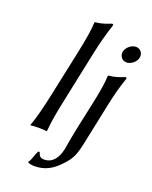

<svg xmlns="http://www.w3.org/2000/svg" viewBox="-165 -787 864 1090"><g transform="rotate(20 266.5 -242.5)"><path d="M133 -200C117 -126 100 -54 80 0V3C80 3 95 0 130 0C164 0 177 3 177 3L180 0C184 -57 197 -125 213 -200L276 -500C292 -575 306 -627 326 -688C328 -695 326 -698 319 -698C292 -688 266 -676 225 -673L222 -670C221 -627 209 -558 193 -482ZM310 63C299 115 272 159 219 159C192 159 188 145 182 127L172 128C160 153 154 184 140 202V205C147 209 163 213 181 213C239 213 285 190 328 144C371 99 384 75 400 2L453 -251C469 -326 480 -368 501 -429C503 -436 500 -439 494 -439C467 -429 441 -417 400 -414L397 -411C396 -368 386 -310 370 -235L340 -96C317 13 313 47 310 63ZM430 -570C425 -543 443 -519 470 -519C497 -519 527 -543 532 -570C538 -597 519 -621 492 -621C465 -621 436 -597 430 -570Z"/></g></svg>

Font: Libertinus Sans
Style: Italic
Weight: 400
Italic angle: -12°
Designer: Philipp H. Poll, Khaled Hosny
Foundry: Caleb Maclennan
Version: Version 7.050;RELEASE